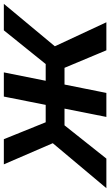

<svg xmlns="http://www.w3.org/2000/svg" viewBox="147 -767 574 1000"><g transform="rotate(-90 434.0 -267.0)"><path d="M672 0 564 -258 675 -307 818 0ZM456 -218 475 -316H655L636 -218ZM681 -254 561 -267 776 -534H914ZM108 0H-46L220 -317L313 -258ZM450 0H325L431 -534H557ZM406 -218H227L247 -316H425ZM199 -254 78 -534H209L317 -267Z"/></g></svg>

Font: MOST Montserrat SemiBold
Style: Italic
Weight: 600
Italic angle: -11.3°
Designer: Julieta Ulanovsky
Foundry: Julieta Ulanovsky
Version: Version 8.000;March 11, 2024;FontCreator 15.0.0.2926 64-bit